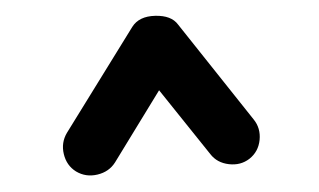

<svg xmlns="http://www.w3.org/2000/svg" viewBox="-20 -754 395 238"><path d="M74.2 -541.5Q62.5 -548.8 59.1 -563Q55.7 -577.1 63 -589.4L144 -720.7Q152.3 -733.9 172.4 -734.4Q192.4 -734.9 200.7 -723.6L294.4 -606Q303.2 -595.2 301.8 -580.6Q300.3 -565.9 289.1 -557.1Q278.3 -548.8 263.7 -550.5Q249 -552.2 240.7 -563L177.2 -642.1L122.6 -552.7Q115.2 -541 100.8 -537.6Q86.4 -534.2 74.2 -541.5Z"/></svg>

Font: Mikhak-DS2-FD Bold
Style: Regular
Weight: 700
Designer: Amin Abedi
Version: Version 3.4